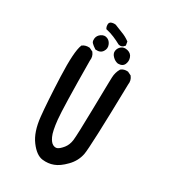

<svg xmlns="http://www.w3.org/2000/svg" viewBox="-193 -894 886 994"><g transform="rotate(30 250.0 -397.0)"><path d="M222.2 0Q184.1 -4.4 147.5 -53.7Q111.3 -102.1 102.5 -188Q98.1 -230 94.5 -287.6Q90.8 -345.2 87.9 -418.9Q82 -566.4 100.1 -610.8L100.6 -612.3L102.1 -613.3Q119.1 -626 143.1 -624H144L145 -623.5L164.6 -613.8L166 -613.3L166.5 -611.8Q181.6 -592.8 177.7 -566.9Q179.7 -286.1 186.5 -219.2Q193.4 -152.8 206.1 -126Q218.3 -100.1 232.4 -92.8Q246.6 -85.4 258.8 -90.3Q264.6 -92.8 272.5 -99.6Q280.3 -106.4 289.1 -117.2Q305.7 -138.2 309.6 -168.5Q313.5 -200.7 316.4 -360.4Q317.4 -414.1 318.1 -452.6Q318.8 -491.2 319.3 -515.4Q319.8 -539.6 320.3 -548.8Q320.8 -564 324.7 -577.6Q328.6 -591.3 335.9 -603.5L336.4 -604.5L336.9 -605Q352.5 -618.2 376.5 -616.2H377.4L378.4 -615.7L397.9 -606L399.4 -605.5L399.9 -604Q415 -585 411.1 -559.1Q403.3 -178.2 394.5 -133.8Q385.3 -87.9 351.1 -53.2Q334 -35.6 317.9 -24.2Q301.8 -12.7 286.6 -7.3Q271.5 -1.5 255.4 0.2Q239.3 2 222.2 0ZM310.5 -626Q292 -629.4 278.3 -643.6Q263.2 -658.2 265.1 -675.3Q267.1 -692.4 281.2 -704.6Q296.4 -717.3 319.3 -711.2Q342.3 -705.1 349.1 -684.6Q352.5 -674.8 352.1 -665Q351.6 -655.3 347.7 -646Q338.9 -626 311.5 -626H311ZM172.4 -631.8Q155.3 -643.1 147.9 -650.9Q144.5 -653.8 142.6 -658.2Q140.6 -662.6 140.4 -667.7Q140.1 -672.9 140.6 -678.2Q143.1 -696.8 160.2 -708.5Q178.2 -720.7 196.3 -712.9Q202.1 -710.4 206.8 -706.5Q211.4 -702.6 214.8 -697.5Q218.3 -692.4 220.7 -686Q224.6 -676.3 223.4 -666.5Q222.2 -656.7 216.3 -647.9Q204.1 -628.4 175.3 -630.9H173.8ZM264.6 -713.4Q243.7 -725.1 220.2 -734.9Q197.3 -744.6 172.4 -750L169.9 -750.5L168.9 -752.9Q165.5 -758.8 164.3 -765.6Q163.1 -772.5 164.1 -780.3L164.6 -781.2L165 -782.7L168.9 -788.6L169.9 -789.6L171.4 -790.5Q177.7 -793.9 185.1 -794.9Q192.4 -795.9 200.2 -794.9H200.7L201.7 -794.4Q224.6 -784.7 248 -775.9Q272.5 -767.1 294.4 -751L296.4 -749.5L296.9 -747.1L299.8 -729.5L300.3 -727.1L298.3 -725.1Q285.6 -708 266.1 -712.9L265.6 -713.4Z"/></g></svg>

Font: NaikaiFont
Style: SemiBold
Weight: 600
Version: Version 1.89